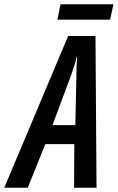

<svg xmlns="http://www.w3.org/2000/svg" viewBox="-84 -887 556 907"><path d="M187 -794H436L452 -867H202ZM-64 0H47L130 -206H267L266 0H372L367 -717H238ZM164 -296 252 -532C264 -566 273 -594 278 -619H281C278 -592 277 -563 277 -531L272 -296Z"/></svg>

Font: Noto Sans UI Condensed Medium
Style: Italic
Weight: 500
Width: 3
Italic angle: -12°
Designer: Monotype Design Team
Foundry: Monotype Imaging Inc.
Version: Version 1.901